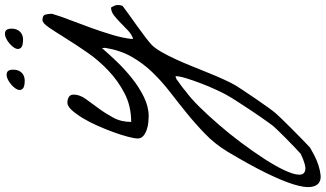

<svg xmlns="http://www.w3.org/2000/svg" viewBox="-491 -358 1326 782"><g transform="rotate(-90 172.0 33.0)"><path d="M-53.7 294.9Q-22.5 244.1 18.6 204.6Q59.6 165 103 129.9Q146.5 94.7 189.5 61.5Q232.4 28.3 269 -9.8Q305.7 -47.9 332 -94.2Q358.4 -140.6 368.2 -202.1Q368.2 -204.1 367.7 -208.5Q367.2 -212.9 367.2 -214.8Q344.7 -188.5 313 -155.3Q281.2 -122.1 244.6 -92.8Q208 -63.5 168 -43.9Q127.9 -24.4 89.8 -24.4Q80.1 -24.4 64.9 -25.9Q49.8 -27.3 35.2 -32.2Q20.5 -37.1 9.8 -45.9Q-1 -54.7 -1 -69.3Q-1 -82 5.9 -108.4Q12.7 -134.8 24.4 -167Q36.1 -199.2 50.8 -232.4Q65.4 -265.6 82 -293Q98.6 -320.3 114.7 -337.9Q130.9 -355.5 144.5 -355.5Q158.2 -355.5 168 -349.6Q177.7 -343.8 177.7 -330.1Q177.7 -305.7 160.2 -281.2Q142.6 -256.8 122.1 -229Q101.6 -201.2 84 -168.9Q66.4 -136.7 66.4 -95.7Q130.9 -95.7 182.6 -122.6Q234.4 -149.4 276.4 -189.5Q318.4 -229.5 350.6 -276.4Q382.8 -323.2 407.7 -363.3Q432.6 -403.3 450.7 -430.2Q468.8 -457 481.4 -457Q500 -457 503.4 -445.8Q506.8 -434.6 506.8 -418Q498 -387.7 482.4 -347.2Q466.8 -306.6 450.7 -262.2Q434.6 -217.8 421.4 -173.8Q408.2 -129.9 404.3 -93.8Q404.3 -92.8 404.8 -90.8Q405.3 -88.9 405.3 -87.9Q422.9 -93.8 438.5 -108.4Q454.1 -123 469.2 -138.2Q484.4 -153.3 500 -165.5Q515.6 -177.7 532.2 -177.7Q533.2 -177.7 539.6 -164.1Q545.9 -150.4 539.1 -130.9Q530.3 -124 507.3 -107.4Q484.4 -90.8 459 -72.8Q433.6 -54.7 411.1 -37.6Q388.7 -20.5 379.9 -11.7Q366.2 2 351.6 27.3Q336.9 52.7 322.3 84.5Q307.6 116.2 293.5 151.4Q279.3 186.5 265.6 220.2Q252 253.9 238.8 282.7Q225.6 311.5 214.8 330.1Q210 337.9 194.8 360.8Q179.7 383.8 161.6 410.2Q143.6 436.5 126.5 460.4Q109.4 484.4 100.6 494.1Q96.7 499 79.1 517.1Q61.5 535.2 39.6 557.1Q17.6 579.1 -4.4 600.6Q-26.4 622.1 -38.1 632.8Q-49.8 639.6 -69.3 649.9Q-88.9 660.2 -109.9 667Q-130.9 673.8 -150.9 675.8Q-170.9 677.7 -183.6 667.5Q-196.3 657.2 -198.7 633.3Q-201.2 609.4 -188 565.9Q-174.8 522.5 -142.6 456.1Q-110.4 389.6 -53.7 294.9ZM252.9 85Q251 85 246.6 86.4Q242.2 87.9 240.2 88.9Q238.3 90.8 231.4 95.7Q224.6 100.6 216.3 106.4Q208 112.3 200.7 118.2Q193.4 124 190.4 127Q163.1 146.5 127.9 182.1Q92.8 217.8 55.2 261.2Q17.6 304.7 -18.6 353Q-54.7 401.4 -83.5 445.8Q-112.3 490.2 -129.9 527.3Q-147.5 564.5 -148.4 586.9Q-149.4 609.4 -129.9 613.3Q-110.4 617.2 -63.5 594.7Q-53.7 585.9 -35.6 568.8Q-17.6 551.8 0.5 533.7Q18.6 515.6 33.2 500.5Q47.9 485.4 50.8 481.4Q55.7 474.6 66.4 460Q77.1 445.3 89.8 426.8Q102.5 408.2 116.2 387.7Q129.9 367.2 142.1 348.1Q154.3 329.1 163.6 314.5Q172.9 299.8 176.8 292Q185.5 276.4 198.7 247.6Q211.9 218.8 223.6 188Q235.4 157.2 244.1 128.9Q252.9 100.6 252.9 85ZM234.4 -529.3Q208 -529.3 200.7 -538.6Q193.4 -547.9 198.7 -559.6Q204.1 -571.3 217.3 -583Q230.5 -594.7 244.1 -600.1Q257.8 -605.5 268.6 -601.1Q279.3 -596.7 279.3 -576.2Q279.3 -554.7 267.1 -542Q254.9 -529.3 234.4 -529.3ZM401.4 -536.1Q375 -536.1 367.7 -545.4Q360.4 -554.7 365.7 -566.4Q371.1 -578.1 384.3 -589.8Q397.5 -601.6 411.1 -606.9Q424.8 -612.3 435.5 -607.9Q446.3 -603.5 446.3 -583Q446.3 -561.5 434.1 -548.8Q421.9 -536.1 401.4 -536.1Z"/></g></svg>

Font: La Belle Aurore
Style: Regular
Weight: 400
Version: Version 1.001 2001